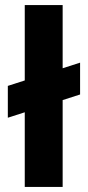

<svg xmlns="http://www.w3.org/2000/svg" viewBox="-20 -740 348 760"><path d="M11 -274V-400L297 -492V-366ZM78 0V-720H228V0Z"/></svg>

Font: DM Sans 24pt Black
Style: Regular
Weight: 900
Designer: Colophon Foundry, Jonny Pinhorn
Foundry: Colophon Foundry
Version: Version 4.004;gftools[0.9.30]